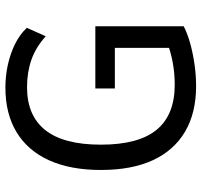

<svg xmlns="http://www.w3.org/2000/svg" viewBox="-38 -716 763 728"><g transform="rotate(-90 344.0 -352.5)"><path d="M381 9Q279 9 208 -33Q137 -75 100 -155Q63 -235 63 -352Q63 -467 99.5 -548Q136 -629 206 -671.5Q276 -714 375 -714Q421 -714 463 -704.5Q505 -695 540.5 -677.5Q576 -660 602 -633L570 -561Q528 -599 480.5 -615.5Q433 -632 377 -632Q269 -632 214 -562.5Q159 -493 159 -352Q159 -209 215.5 -140.5Q272 -72 386 -72Q431 -72 473 -80Q515 -88 552 -103L526 -59V-299H372V-373H608V-38Q581 -24 543.5 -13.5Q506 -3 464 3Q422 9 381 9Z"/></g></svg>

Font: Nunito Sans 10pt SemiCondensed Medium
Style: Regular
Weight: 500
Width: 4
Designer: Vernon Adams
Foundry: Vernon Adams
Version: Version 3.101;gftools[0.9.27]